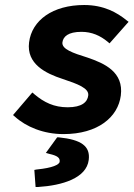

<svg xmlns="http://www.w3.org/2000/svg" viewBox="-20 -523 533 766"><path d="M233 12C371 12 451 -56 462 -142C474 -236 397 -270 330 -293C269 -312 226 -327 229 -354C232 -377 252 -396 305 -396C346 -396 380 -381 410 -356L417 -350L493 -436L485 -442C447 -473 394 -503 316 -503C190 -503 107 -442 96 -354C85 -268 162 -230 230 -208C290 -188 336 -171 332 -142C329 -116 307 -95 250 -95C196 -95 156 -114 116 -148L109 -154L32 -64L39 -58C84 -17 154 12 233 12ZM163 87 177 91C209 98 220 107 218 122C217 134 189 147 128 153H127L117 155L122 223H132C228 217 325 188 334 115C341 60 304 34 215 25H214H208Z"/></svg>

Font: Falling Sky
Style: SeBdObl
Weight: 600
Designer: Paul D. Hunt
Foundry: Adobe Systems Incorporated
Version: Version 1.02